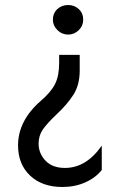

<svg xmlns="http://www.w3.org/2000/svg" viewBox="-20 -553 477 766"><path d="M239 117Q189 117 161.5 88Q134 59 134 20Q134 -12 151 -36.5Q168 -61 204 -95Q249 -137 273.5 -176Q298 -215 298 -272V-334H216V-302Q216 -250 199.5 -217.5Q183 -185 142 -150Q52 -71 52 27Q52 102 100 147.5Q148 193 229 193Q279 193 320.5 174.5Q362 156 386 125V28Q324 117 239 117ZM312 -474Q312 -500 294.5 -516.5Q277 -533 252 -533Q226 -533 208.5 -516.5Q191 -500 191 -474Q191 -451 209 -433Q227 -415 252 -415Q276 -415 294 -432.5Q312 -450 312 -474Z"/></svg>

Font: Geom Light
Style: Regular
Weight: 300
Version: Version 1.102